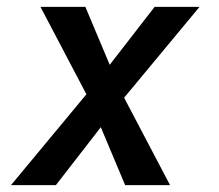

<svg xmlns="http://www.w3.org/2000/svg" viewBox="-20 -540 640 560"><path d="M12 0 232 -265 98 -520H229L300 -351L431 -520H562L342 -255L476 0H345L274 -169L143 0Z"/></svg>

Font: Iosevka Semibold Extended
Style: Italic
Weight: 600
Width: 7
Italic angle: -9°
Monospace: yes
Designer: Belleve Invis
Foundry: Belleve Invis
Version: Version 32.5.0; ttfautohint (v1.8.4)